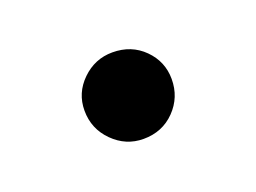

<svg xmlns="http://www.w3.org/2000/svg" viewBox="-39 -526 356 267"><g transform="rotate(-20 139.0 -393.0)"><path d="M139 -329Q113 -329 94 -348Q75 -367 75 -394Q75 -420 94 -438.5Q113 -457 139 -457Q167 -457 185.5 -438.5Q204 -420 204 -394Q204 -367 185.5 -348Q167 -329 139 -329Z"/></g></svg>

Font: TikTok Sans 24pt
Style: Regular
Weight: 400
Version: Version 4.000